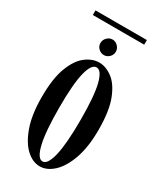

<svg xmlns="http://www.w3.org/2000/svg" viewBox="-188 -787 723 864"><g transform="rotate(30 174.0 -355.0)"><path d="M173 11Q136 11 102.2 -20.2Q68.5 -51.5 47 -112.8Q25.5 -174 25.5 -263.5Q25.5 -361.5 47.8 -419.2Q70 -477 104 -502.5Q138 -528 173 -528Q207.5 -528 241.8 -502.5Q276 -477 298.5 -419.2Q321 -361.5 321 -263.5Q321 -174 299.2 -112.8Q277.5 -51.5 243.5 -20.2Q209.5 11 173 11ZM173 -14.5Q199 -14.5 213.8 -76.5Q228.5 -138.5 228.5 -263.5Q228.5 -386.5 213.8 -444.8Q199 -503 173 -503Q147 -503 132.2 -444.8Q117.5 -386.5 117.5 -263.5Q117.5 -138.5 132.2 -76.5Q147 -14.5 173 -14.5ZM173 -567Q156.5 -567 144.5 -578.8Q132.5 -590.5 132.5 -606.5Q132.5 -623 144.5 -635.2Q156.5 -647.5 173 -647.5Q188.5 -647.5 200.5 -635.2Q212.5 -623 212.5 -606.5Q212.5 -590.5 200.5 -578.8Q188.5 -567 173 -567ZM40 -698.5V-722.5H307V-698.5Z"/></g></svg>

Font: Imbue 50pt Medium
Style: Regular
Weight: 500
Designer: Tyler Finck
Foundry: Etcetera Type Company
Version: Version 1.102; ttfautohint (v1.8.3)